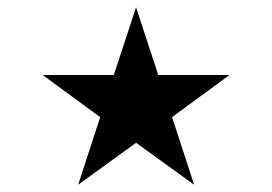

<svg xmlns="http://www.w3.org/2000/svg" viewBox="-20 -697 741 523"><path d="M96.2 -492.7H290L350.6 -677.2L411.1 -492.7H605L448.7 -377.9L508.8 -193.8L350.6 -308.1L192.9 -193.8L252.9 -377.9Z"/></svg>

Font: Vazir Light
Style: Light
Weight: 300
Designer: Saber Rastikerdar
Foundry: Saber Rastikerdar
Version: Version 30.0.0